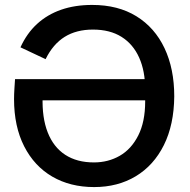

<svg xmlns="http://www.w3.org/2000/svg" viewBox="-20 -742 770 779"><path d="M362 17Q265 17 192 -25.5Q119 -68 78 -148.5Q37 -229 37 -340Q37 -359 38.5 -382.5Q40 -406 41 -421H617V-335H109L153 -350Q150 -265 173.5 -205Q197 -145 244.5 -114Q292 -83 361 -83Q419 -83 466 -110Q513 -137 541 -192.5Q569 -248 569 -330V-379Q569 -454 544.5 -508.5Q520 -563 473 -592.5Q426 -622 357 -622Q290 -622 242.5 -592.5Q195 -563 165 -502L63 -550Q89 -607 130.5 -645Q172 -683 228 -702.5Q284 -722 354 -722Q459 -722 533.5 -676Q608 -630 647.5 -546.5Q687 -463 687 -351Q686 -236 645 -153.5Q604 -71 531 -27Q458 17 362 17Z"/></svg>

Font: TikTok Sans 24pt Medium
Style: Regular
Weight: 500
Version: Version 4.000